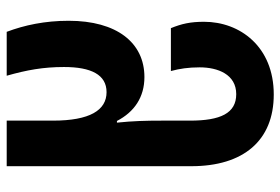

<svg xmlns="http://www.w3.org/2000/svg" viewBox="-152 -435 837 573"><g transform="rotate(-90 266.5 -148.5)"><path d="M271 250C414 250 488 149 488 42C488 1 482 -25 469 -57H341C348 -31 352 -5 352 29C352 83 331 138 272 138C215 138 193 91 193 0V-84C193 -132 192 -170 187 -218H192C219 -166 263 -136 323 -136C426 -136 491 -219 491 -362C491 -433 478 -494 458 -547H327C344 -487 353 -438 353 -376C353 -295 330 -249 278 -249C224 -249 193 -299 193 -409V-547H57V4C57 159 133 250 271 250Z"/></g></svg>

Font: Noto Sans Georgian Condensed Bold
Style: Regular
Weight: 700
Width: 3
Designer: Monotype Design Team, Akaki Razmadze
Foundry: Google LLC
Version: Version 2.005